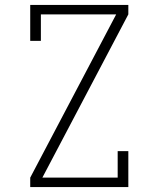

<svg xmlns="http://www.w3.org/2000/svg" viewBox="-20 -755 640 775"><path d="M102 0V-38L449 -697H145V-590H102V-735H498V-697L151 -38H455V-145H498V0Z"/></svg>

Font: Iosevka Slab XLtEx
Style: Regular
Weight: 200
Width: 7
Monospace: yes
Designer: Belleve Invis
Foundry: Belleve Invis
Version: Version 11.1.0; ttfautohint (v1.8.3)